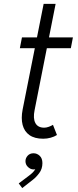

<svg xmlns="http://www.w3.org/2000/svg" viewBox="-20 -707 399 986"><path d="M201.7 5.4Q157.7 5.4 131.3 -13.2Q105 -31.7 96.2 -65.4Q87.4 -99.1 96.2 -144.5L204.1 -687H265.6L157.7 -141.6Q148.9 -99.1 161.6 -75.2Q174.3 -51.3 207 -51.3Q218.3 -51.3 230.7 -55.9Q243.2 -60.5 252 -65.9L272.5 -13.7Q258.8 -4.9 240.2 0.2Q221.7 5.4 201.7 5.4ZM82 -459.5 92.8 -515.1H354.5L343.8 -459.5ZM94.2 258.8 76.2 234.9 127.4 196.3Q138.7 188 147.5 179.4Q156.2 170.9 161.4 161.4Q166.5 151.9 166.5 140.6H178.2Q175.3 149.9 169.4 156.5Q163.6 163.1 151.9 163.1Q137.2 163.1 124 150.9Q110.8 138.7 110.8 120.6Q110.8 105 122.1 92.5Q133.3 80.1 152.3 80.1Q169.9 80.1 183.8 93Q197.8 106 197.8 130.9Q197.8 160.2 181.4 182.1Q165 204.1 147.9 216.8Z"/></svg>

Font: Reddit Sans Light
Style: Italic
Weight: 300
Italic angle: -11.25°
Designer: Stephen Hutchings
Version: Version 1.013